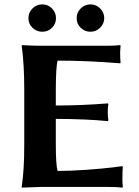

<svg xmlns="http://www.w3.org/2000/svg" viewBox="-20 -854 634 877"><path d="M234.9 -200.2Q234.9 -100.1 243.2 -73.2Q303.2 -73.2 377.2 -78.6Q451.2 -84 495.1 -89.4L539.1 -95.2L541 -90.8Q539.1 -74.7 539.1 -36.1Q539.1 -18.1 541 0L539.1 2.9Q515.1 0 479 0H165L80.1 2.9L79.1 0Q91.3 -81.1 90.8 -200.2V-444.8Q90.8 -560.1 79.1 -645L81.1 -647.9Q130.9 -645 165 -645H469.2Q505.4 -645 528.8 -647.9L530.8 -645Q528.8 -622.1 528.8 -609.9Q528.8 -585 530.8 -568.8L528.8 -564.9Q377 -577.1 243.2 -577.1Q235.4 -550.3 234.9 -444.8V-372.1Q354 -372.1 472.2 -381.8L475.1 -378.9Q472.2 -365.7 472.2 -341.8Q472.2 -317.9 475.1 -304.2L472.2 -300.8Q373 -310.5 234.9 -311ZM456.1 -771Q456.1 -746.1 437.5 -727.5Q418.9 -709 393.1 -709Q367.2 -709 348.6 -727.1Q330.1 -745.1 330.1 -771Q330.1 -796.9 348.6 -815.4Q367.2 -834 393.1 -834Q418.9 -834 437.5 -815.4Q456.1 -796.9 456.1 -771ZM128.4 -727.1Q109.9 -745.1 109.9 -771Q109.9 -796.9 128.4 -815.4Q147 -834 173.1 -834Q199.2 -834 217.5 -815.4Q235.8 -796.9 235.8 -771Q235.8 -745.1 217.5 -727.1Q199.2 -709 173.1 -709Q147 -709 128.4 -727.1Z"/></svg>

Font: Linux Biolinum
Style: Bold
Weight: 700
Designer: Philipp H. Poll
Foundry: Philipp H. Poll
Version: Version 1.3.2 ; ttfautohint (v0.9)